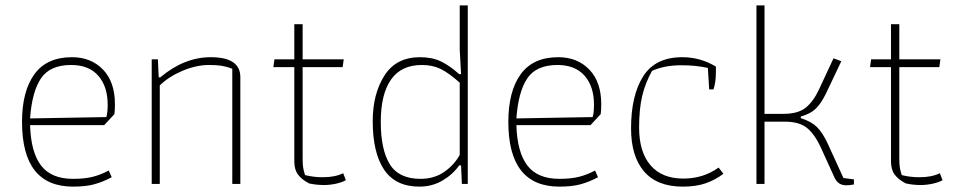

<svg xmlns="http://www.w3.org/2000/svg" viewBox="-20 -685 3568 715"><path d="M62 -231Q62 -345 108 -408.5Q154 -472 248 -472Q319 -472 363.5 -426Q408 -380 408 -297Q408 -273 406 -260L368 -219H92Q95 -118 133 -68.5Q171 -19 252 -19Q295 -19 325 -26.5Q355 -34 385 -50L396 -25Q364 -8 332 1Q300 10 252 10Q62 10 62 -231ZM376 -249Q381 -265 381 -295Q381 -363 346 -403Q311 -443 245 -443Q166 -443 132.5 -393Q99 -343 92 -244Z M545 -464H568L571 -397H577Q666 -472 765 -472Q875 -472 875 -398V0H845V-429Q824 -437 805.5 -440Q787 -443 759 -443Q711 -443 660 -421.5Q609 -400 575 -367V0H545Z M1131 -2Q1104 -16 1090 -34.5Q1076 -53 1076 -84V-435H998L1002 -464H1076V-595H1107V-464H1260L1256 -435H1107V-95Q1107 -72 1109 -60.5Q1111 -49 1116 -33Q1147 -25 1182 -25Q1228 -25 1258 -40L1268 -14Q1254 -6 1231.5 -1Q1209 4 1187 4Q1157 4 1131 -2Z M1368 -234Q1368 -335 1411.5 -403.5Q1455 -472 1544 -472Q1589 -472 1621.5 -456.5Q1654 -441 1690 -409H1697L1692 -500V-665H1722V0H1700L1697 -69H1690Q1666 -35 1627.5 -12.5Q1589 10 1542 10Q1453 10 1410.5 -53Q1368 -116 1368 -234ZM1692 -108V-377Q1652 -413 1621.5 -428Q1591 -443 1551 -443Q1474 -443 1436 -388.5Q1398 -334 1398 -231Q1398 -128 1431.5 -73.5Q1465 -19 1546 -19Q1596 -19 1633 -44Q1670 -69 1692 -108Z M1873 -231Q1873 -345 1919 -408.5Q1965 -472 2059 -472Q2130 -472 2174.5 -426Q2219 -380 2219 -297Q2219 -273 2217 -260L2179 -219H1903Q1906 -118 1944 -68.5Q1982 -19 2063 -19Q2106 -19 2136 -26.5Q2166 -34 2196 -50L2207 -25Q2175 -8 2143 1Q2111 10 2063 10Q1873 10 1873 -231ZM2187 -249Q2192 -265 2192 -295Q2192 -363 2157 -403Q2122 -443 2056 -443Q1977 -443 1943.5 -393Q1910 -343 1903 -244Z M2330 -207Q2330 -329 2375 -400.5Q2420 -472 2521 -472Q2588 -472 2646 -437V-418Q2646 -378 2637 -352H2621L2616 -432Q2572 -442 2518 -442Q2454 -442 2408 -421Q2383 -376 2371.5 -327.5Q2360 -279 2360 -210Q2360 -119 2402.5 -69.5Q2445 -20 2525 -20Q2599 -20 2656 -61L2674 -38Q2644 -15 2608 -2.5Q2572 10 2523 10Q2427 10 2378.5 -46.5Q2330 -103 2330 -207Z M3088 -23 3037 -135Q3013 -187 2984 -209.5Q2955 -232 2902 -232H2827V0H2797V-665H2827V-261H2897Q2952 -261 2980.5 -284Q3009 -307 3030 -352L3084 -468L3113 -457L3056 -337Q3038 -300 3018 -280.5Q2998 -261 2962 -251V-245Q3001 -233 3022.5 -211.5Q3044 -190 3062 -151L3121 -22L3160 -17V2Q3144 5 3131 5Q3101 5 3088 -23Z M3353 -2Q3326 -16 3312 -34.5Q3298 -53 3298 -84V-435H3220L3224 -464H3298V-595H3329V-464H3482L3478 -435H3329V-95Q3329 -72 3331 -60.5Q3333 -49 3338 -33Q3369 -25 3404 -25Q3450 -25 3480 -40L3490 -14Q3476 -6 3453.5 -1Q3431 4 3409 4Q3379 4 3353 -2Z"/></svg>

Font: Athiti ExtraLight
Style: Regular
Weight: 250
Version: Version 1.032